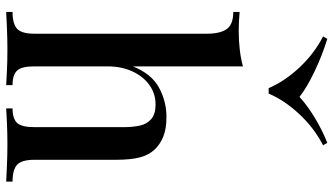

<svg xmlns="http://www.w3.org/2000/svg" viewBox="-254 -848 1102 635"><g transform="rotate(90 297.5 -531.0)"><path d="M200 -783V-419Q225 -481 270.5 -505.5Q316 -530 367 -530Q407 -530 432.5 -519.5Q458 -509 475 -491Q493 -472 501 -442Q509 -412 509 -361V-93Q509 -51 525.5 -36Q542 -21 581 -21V0Q563 -1 527 -2.5Q491 -4 457 -4Q422 -4 388.5 -2.5Q355 -1 339 0V-21Q373 -21 387 -36Q401 -51 401 -93V-389Q401 -418 396 -441.5Q391 -465 374.5 -479.5Q358 -494 326 -494Q290 -494 261.5 -473.5Q233 -453 216.5 -417Q200 -381 200 -335V-93Q200 -51 214 -36Q228 -21 262 -21V0Q245 -1 212.5 -2.5Q180 -4 146 -4Q111 -4 74.5 -2.5Q38 -1 20 0V-21Q59 -21 75.5 -36Q92 -51 92 -93V-663Q92 -708 76.5 -729.5Q61 -751 20 -751V-772Q52 -769 82 -769Q115 -769 145 -772.5Q175 -776 200 -783ZM453 -1062 461 -1048Q403 -1018 357.5 -969Q312 -920 290 -868H272Q250 -920 204.5 -969Q159 -1018 101 -1048L109 -1062Q164 -1045 216.5 -1020Q269 -995 301 -970Q328 -995 369 -1020Q410 -1045 453 -1062Z"/></g></svg>

Font: Playfair Display Medium
Style: Regular
Weight: 500
Designer: Claus Eggers Sørensen
Foundry: Claus Eggers Sørensen
Version: Version 1.203